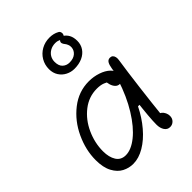

<svg xmlns="http://www.w3.org/2000/svg" viewBox="-237 -958 1093 1093"><g transform="rotate(-45 310.0 -411.0)"><path d="M50.5 -155Q50.5 -235.5 87.8 -315.8Q125 -396 191.5 -448Q258 -500 340 -500Q378.5 -500 413.5 -488.2Q448.5 -476.5 470 -456Q491.5 -435.5 491.5 -410.5Q491.5 -392 482.8 -378Q474 -364 454.5 -364Q439 -364 428 -375.2Q417 -386.5 411.8 -404.5Q406.5 -422.5 406.5 -442.5H445V-401.5Q440.5 -404.5 436 -407Q411.5 -422.5 391.8 -430.2Q372 -438 342.5 -438Q278 -438 226 -397.5Q174 -357 144.8 -292.8Q115.5 -228.5 115.5 -161Q115.5 -113 134.5 -83Q153.5 -53 192 -53Q236 -53 286.5 -93.5Q337 -134 384 -209.8Q431 -285.5 463.5 -386.5H494L460.5 -201H437.5Q407.5 -140 366.2 -91.5Q325 -43 278.5 -15.5Q232 12 187 12Q153 12 122 -4Q91 -20 70.8 -57.5Q50.5 -95 50.5 -155ZM438 -53Q438 -107.5 453.5 -233.8Q469 -360 483 -448.5Q484 -453.5 484.5 -458.5Q488.5 -484 496.5 -497Q504.5 -510 520.5 -510Q531 -510 537.8 -503.8Q544.5 -497.5 546.8 -486.5Q549 -475.5 546.5 -461.5Q535 -387 520.8 -272Q506.5 -157 496.5 -59L483 -88Q496 -88 506.2 -80Q516.5 -72 522.2 -59.5Q528 -47 528 -34Q528 -13.5 515 -0.8Q502 12 484 12Q462.5 12 450.2 -6.5Q438 -25 438 -53ZM228.5 -709Q228.5 -744 245.5 -772.8Q262.5 -801.5 292 -818Q321.5 -834.5 358 -834.5Q374 -834.5 388.5 -831Q403 -827.5 415.5 -820.5Q424 -816 426.5 -806.5Q429 -797 425 -788.5Q420.5 -779.5 412.5 -777.8Q404.5 -776 395.5 -780L391.5 -781.5Q384 -785 376.5 -787Q369 -789 359 -789Q336 -789 318 -779Q300 -769 290.2 -752.5Q280.5 -736 280.5 -716Q280.5 -683.5 297.5 -668Q314.5 -652.5 338.5 -652.5Q369.5 -652.5 387.5 -667.5Q405.5 -682.5 407.5 -705Q408.5 -717 404.2 -728Q400 -739 394 -746Q387 -754 384.5 -762.5Q382 -771 388 -779Q393 -786 402 -788.5Q411 -791 418.5 -786.5Q436 -776 446.5 -756.8Q457 -737.5 457 -709Q457 -679 441.5 -656Q426 -633 398 -620.2Q370 -607.5 333 -607.5Q306 -607.5 282 -619.8Q258 -632 243.2 -655Q228.5 -678 228.5 -709Z"/></g></svg>

Font: Monaspace Radon Var
Style: Regular
Weight: 400
Designer: Riley Cran and the Lettermatic Team
Version: Version 1.000 (Monaspace Radon Var)